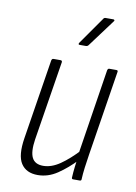

<svg xmlns="http://www.w3.org/2000/svg" viewBox="-81 -743 570 805"><g transform="rotate(10 204.5 -341.0)"><path d="M136 8Q87 8 65 -26Q43 -60 55 -135L109 -475Q111 -483 117 -483H147Q155 -483 154 -475L100 -137Q92 -84 104.5 -59Q117 -34 152 -34Q187 -34 223.5 -59Q260 -84 302 -129L297 -85Q259 -45 219.5 -18.5Q180 8 136 8ZM286 0Q280 0 280 -6Q281 -28 284 -53.5Q287 -79 290 -99V-110L347 -475Q349 -483 355 -483H385Q393 -483 391 -475L334 -115Q329 -84 325.5 -56.5Q322 -29 321 -6Q321 0 314 0ZM215 -560Q211 -560 210.5 -562Q210 -564 211 -567L293 -684Q296 -690 303 -690H336Q339 -690 340.5 -687.5Q342 -685 339 -682L252 -565Q248 -560 241 -560Z"/></g></svg>

Font: Sofia Sans Condensed Light
Style: Italic
Weight: 300
Italic angle: -9°
Version: Version 4.100